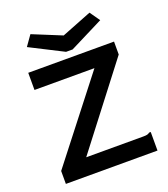

<svg xmlns="http://www.w3.org/2000/svg" viewBox="-146 -916 893 1020"><g transform="rotate(-20 300.0 -406.0)"><path d="M50 -73 403 -526H64V-623H549V-550L200 -96H522Q538 -96 545.5 -98Q553 -100 559 -105H568V0H50ZM479 -812 519 -755 328 -659H291L104 -754L145 -812L309 -745Z"/></g></svg>

Font: Inconsolata Expanded Bold
Style: Regular
Weight: 700
Width: 7
Monospace: yes
Designer: Raph Levien, Cyreal, Brenton Simpson
Foundry: Raph Levien, Cyreal, Google
Version: Version 3.001; ttfautohint (v1.8.2.53-6de2)